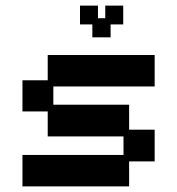

<svg xmlns="http://www.w3.org/2000/svg" viewBox="-20 -652 632 684"><path d="M60 12V-100H420V-166H150V-255H60V-366H150V-456H531V-344H170V-279H440V-190H531V-77H440V12ZM309 -519V-565H265V-632H329V-587H355V-632H419V-565H374V-519Z"/></svg>

Font: Pixelify Sans Medium
Style: Regular
Weight: 500
Designer: Stefie Justprince
Foundry: Typecalism Foundryline
Version: Version 1.000;February 13, 2025;FontCreator 15.0.0.3015 64-b